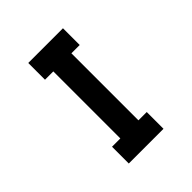

<svg xmlns="http://www.w3.org/2000/svg" viewBox="-201 -860 989 989"><g transform="rotate(-45 293.0 -366.0)"><path d="M419.4 0H166.5V-122.1H227.1V-610.4H166.5V-732.4H419.4V-610.4H358.9V-122.1H419.4Z"/></g></svg>

Font: Consola Mono
Style: Bold
Weight: 700
Monospace: yes
Designer: Wojciech Kalinowski "wmk69" (wmk69@o2.pl)
Foundry: Wojciech Kalinowski "wmk69" (wmk69@o2.pl)
Version: Version 2.1.0